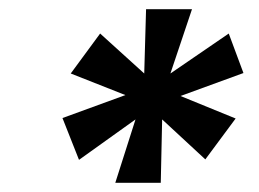

<svg xmlns="http://www.w3.org/2000/svg" viewBox="-20 -758 563 418"><path d="M231 -360 275 -498 152 -410 116 -501 253 -551 134 -598 198 -685 294 -598 298 -738H398L351 -598L478 -685L510 -599L373 -549L493 -500L427 -411L333 -498L330 -360Z"/></svg>

Font: DM Sans 10pt ExtraBold
Style: Italic
Weight: 800
Italic angle: -10°
Version: Version 4.004;gftools[0.9.30]